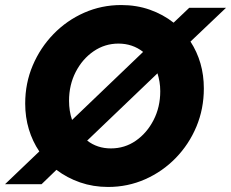

<svg xmlns="http://www.w3.org/2000/svg" viewBox="-37 -731 917 762"><path d="M392 11Q333 11 281 -7Q229 -25 187 -57L128 0H-17L119 -130Q92 -170 77.5 -218Q63 -266 63 -320Q63 -401 93 -471.5Q123 -542 175.5 -596Q228 -650 297 -680.5Q366 -711 444 -711Q505 -711 557.5 -692.5Q610 -674 652 -641L714 -700H860L719 -566Q745 -526 758.5 -479.5Q772 -433 772 -380Q772 -299 742.5 -228.5Q713 -158 660.5 -104Q608 -50 539 -19.5Q470 11 392 11ZM249 -255 531 -525Q489 -558 433 -558Q379 -558 334.5 -527.5Q290 -497 263.5 -445.5Q237 -394 237 -331Q237 -290 249 -255ZM403 -142Q458 -142 502 -172.5Q546 -203 572.5 -254.5Q599 -306 599 -369Q599 -389 596 -406.5Q593 -424 588 -440L309 -173Q349 -142 403 -142Z"/></svg>

Font: Red Hat Text
Style: Bold Italic
Weight: 700
Italic angle: -12°
Designer: Pentagram, MCKL
Foundry: Pentagram, MCKL
Version: Version 1.023; ttfautohint (v1.8.3)